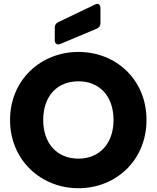

<svg xmlns="http://www.w3.org/2000/svg" viewBox="-20 -986 826 1013"><path d="M394 7C593 7 753 -142 753 -353C753 -564 594 -712 394 -712C195 -712 33 -564 33 -353C33 -142 195 7 394 7ZM394 -149C280 -149 208 -230 208 -353C208 -478 280 -557 394 -557C506 -557 579 -478 579 -353C579 -230 506 -149 394 -149ZM481 -962 287 -869C275 -863 269 -854 269 -840V-774C269 -756 281 -747 298 -754L491 -835C504 -841 510 -850 510 -864V-943C510 -962 499 -971 481 -962Z"/></svg>

Font: Arvore Sans
Style: Bold
Weight: 700
Designer: Jonny Pinhorn (Latin) Dan Schunck (customization for Arvore)
Version: Version 1.000;Glyphs 3.3 (3305)